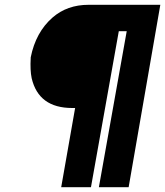

<svg xmlns="http://www.w3.org/2000/svg" viewBox="-20 -770 688 800"><path d="M235 10 293 -320H281Q141 -320 112 -444Q105 -477 108 -529V-531Q129 -636 199 -697Q260 -750 349 -750H648L516 10H392L508 -640H475L359 10Z"/></svg>

Font: Hermit
Style: Bold Italic
Weight: 700
Italic angle: -10°
Designer: Pablo Caro
Version: Version 2.000;PS 002.000;hotconv 1.0.88;makeotf.lib2.5.64775